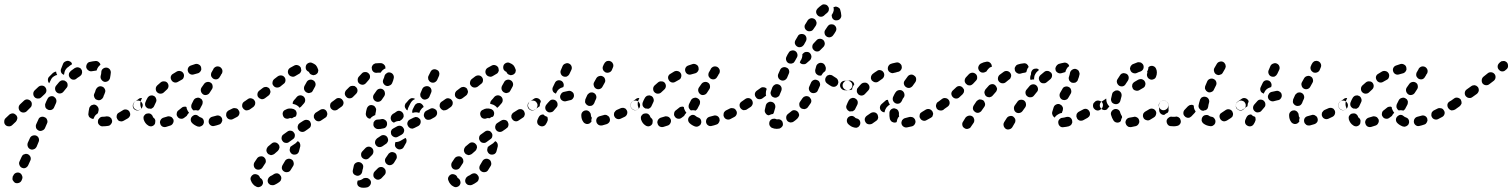

<svg xmlns="http://www.w3.org/2000/svg" viewBox="-42 -574 7136 906"><path d="M17 267Q16 272 18 276Q20 280 23 283Q26 287 30 289Q38 292 47 289Q56 286 60 277L62 272Q66 263 62 255Q59 246 51 242Q42 238 33 242Q25 245 21 254L18 259Q17 263 17 267ZM50 205Q53 214 62 218Q66 219 70 220Q75 220 79 218Q83 216 86 213Q89 210 91 206L101 184Q105 176 102 167Q98 158 90 154Q86 152 81 152Q77 152 73 154Q68 155 65 158Q62 162 60 166L50 188Q46 196 50 205ZM89 117Q92 126 101 130Q105 132 109 132Q114 132 118 130Q122 129 125 126Q129 122 131 118L140 96Q144 88 141 79Q138 70 129 66Q121 63 112 66Q103 69 99 78L89 100Q86 109 89 117ZM127 21Q127 25 128 29Q130 34 133 37Q136 40 140 42Q149 46 157 42Q166 39 170 31L180 8Q182 4 182 0Q182 -5 180 -9Q179 -13 176 -16Q172 -20 168 -21Q160 -25 151 -22Q142 -19 139 -10L129 12Q127 16 127 21ZM40 -16Q40 -25 33 -32Q30 -35 26 -37Q22 -39 18 -39Q13 -39 9 -37Q5 -36 2 -33L-16 -16Q-22 -10 -22 -1Q-23 9 -16 16Q-10 22 -1 22Q9 23 16 16L33 0Q39 -7 40 -16ZM482 11Q488 4 487 -5Q486 -10 484 -14Q482 -17 478 -20Q475 -23 470 -24Q466 -25 462 -25Q452 -23 441 -23Q437 -23 433 -21Q429 -19 426 -15Q423 -12 421 -8Q420 -4 420 1Q420 10 427 16Q434 23 443 22Q456 22 468 20Q477 19 482 11ZM568 -22Q571 -26 572 -30Q573 -35 572 -39Q571 -43 569 -47Q564 -55 555 -57Q545 -59 538 -54Q528 -48 520 -43Q516 -41 513 -38Q510 -34 509 -30Q508 -26 508 -21Q509 -17 511 -13Q513 -9 516 -6Q520 -3 524 -2Q528 -1 533 -1Q537 -2 541 -4Q551 -9 562 -16Q566 -19 568 -22ZM387 -16Q383 -18 380 -21Q377 -24 376 -29Q374 -33 375 -37Q376 -49 379 -63Q380 -68 383 -71Q386 -75 389 -77Q393 -79 398 -80Q402 -81 406 -80Q415 -77 420 -69Q425 -61 423 -52Q421 -45 420 -40Q414 -36 409 -31Q403 -24 400 -15Q399 -14 399 -13Q398 -13 397 -13Q396 -13 395 -13Q391 -14 387 -16ZM108 -82Q109 -91 102 -98Q96 -104 86 -105Q77 -105 70 -98L53 -82Q46 -75 46 -66Q46 -57 52 -50Q59 -43 68 -43Q78 -43 84 -49L101 -66Q108 -72 108 -82ZM628 -65Q630 -69 631 -73Q632 -78 631 -82Q630 -86 627 -90Q622 -98 613 -99Q604 -101 596 -95L594 -94Q590 -91 588 -87Q585 -84 585 -79Q584 -75 585 -70Q586 -66 588 -62Q594 -55 603 -53Q612 -52 620 -57L622 -59Q626 -61 628 -65ZM223 -105Q220 -113 212 -118Q204 -122 195 -119Q186 -116 182 -107Q176 -96 172 -85Q170 -81 171 -76Q171 -72 172 -68Q174 -64 177 -61Q181 -58 185 -56Q194 -53 202 -56Q211 -60 214 -69Q218 -78 222 -87Q226 -96 223 -105ZM408 -145 407 -141 403 -132Q401 -128 401 -123Q402 -119 403 -115Q405 -111 408 -107Q411 -104 416 -103Q424 -99 433 -103Q441 -107 445 -115L448 -124L450 -128L453 -136Q457 -145 453 -153Q449 -162 441 -165Q436 -167 432 -167Q427 -167 423 -165Q419 -163 416 -160Q413 -157 411 -153ZM154 -116 170 -131Q177 -138 177 -147Q177 -156 171 -163Q165 -170 155 -170Q146 -170 139 -164L123 -149L122 -148Q115 -141 115 -132Q115 -122 121 -116Q124 -112 128 -111Q132 -109 137 -109Q141 -109 146 -110Q150 -112 153 -115ZM277 -174Q277 -183 270 -189Q266 -192 262 -194Q258 -195 254 -195Q249 -195 245 -193Q241 -191 238 -188Q230 -179 223 -170Q217 -163 218 -153Q219 -144 226 -138Q233 -132 242 -133Q252 -134 258 -142Q264 -150 271 -158Q278 -165 277 -174ZM206 -209Q213 -215 222 -219Q225 -220 228 -220Q226 -223 225 -226Q223 -231 223 -236Q218 -236 215 -234Q211 -232 208 -230L191 -213Q184 -207 184 -197Q184 -188 190 -181Q190 -181 190 -181Q190 -181 190 -181L197 -195Q200 -203 206 -209ZM436 -199Q441 -191 450 -188Q454 -187 459 -188Q463 -189 467 -191Q471 -194 473 -197Q476 -201 477 -205Q480 -220 481 -232Q481 -241 475 -248Q468 -255 459 -255Q450 -255 443 -249Q436 -243 436 -233Q436 -226 433 -216Q431 -206 436 -199ZM336 -215Q339 -218 342 -221Q344 -225 345 -229Q346 -234 345 -238Q345 -243 342 -246Q340 -250 336 -253Q332 -255 328 -256Q324 -257 319 -256Q315 -255 311 -253Q302 -247 293 -240L291 -238Q288 -235 286 -232Q283 -228 283 -223Q282 -219 284 -214Q285 -210 288 -207Q294 -199 303 -198Q312 -197 319 -203L321 -205Q328 -210 336 -215ZM246 -234Q243 -243 247 -251L256 -274Q260 -282 269 -285Q278 -289 286 -285Q291 -283 294 -280Q297 -276 298 -271Q288 -265 279 -257L277 -256Q270 -250 266 -243Q262 -235 261 -226Q260 -223 260 -221Q260 -221 259 -221Q258 -221 258 -222Q249 -225 246 -234ZM392 -238Q388 -237 383 -238Q379 -239 375 -242Q371 -244 369 -248Q366 -251 365 -256Q364 -265 369 -273Q374 -281 383 -282Q395 -285 408 -286Q416 -287 423 -282Q430 -277 432 -269Q430 -267 428 -265Q421 -259 417 -250Q415 -246 414 -242Q414 -241 413 -241Q412 -241 412 -241Q402 -240 392 -238Z M775 6Q779 -2 776 -11Q774 -15 771 -18Q768 -22 764 -23Q760 -25 755 -25Q751 -26 747 -24Q738 -21 730 -19Q726 -18 722 -15Q718 -12 716 -8Q714 -5 713 0Q712 4 714 9Q716 18 724 23Q732 27 741 25Q752 22 763 18Q771 15 775 6ZM915 16Q912 19 908 21Q904 23 900 24Q895 24 891 23Q875 17 865 7Q858 0 858 -9Q858 -18 865 -25Q868 -28 872 -30Q876 -32 880 -32Q885 -32 889 -30Q893 -28 896 -25Q899 -22 905 -20Q911 -18 915 -14Q919 -9 920 -3Q920 0 920 4Q920 5 920 6Q920 7 919 8Q918 12 915 16ZM673 22Q664 23 657 18Q649 13 644 6Q639 -1 636 -10Q635 -14 635 -18Q635 -23 637 -27Q640 -31 643 -34Q646 -37 651 -38Q655 -39 659 -39Q664 -39 668 -37Q672 -35 675 -31Q678 -28 679 -24Q680 -22 680 -21Q681 -20 682 -19Q685 -17 688 -13Q690 -10 691 -5Q691 -4 691 -3Q690 2 690 7Q690 8 689 10Q689 11 688 12Q683 20 673 22ZM999 10Q1002 7 1004 3Q1006 -1 1007 -5Q1007 -10 1006 -14Q1003 -23 995 -27Q986 -31 978 -28Q968 -25 959 -23Q955 -22 951 -19Q948 -17 946 -13Q943 -9 943 -5Q942 0 943 4Q945 13 953 18Q961 23 970 20Q980 18 991 14Q995 13 999 10ZM1087 -35Q1090 -44 1085 -52Q1083 -56 1080 -59Q1076 -62 1072 -63Q1068 -64 1063 -64Q1059 -64 1055 -62Q1046 -57 1037 -53Q1033 -51 1030 -47Q1027 -44 1026 -40Q1025 -36 1025 -31Q1025 -27 1027 -23Q1031 -14 1040 -11Q1049 -8 1057 -12Q1066 -17 1076 -22Q1084 -26 1087 -35ZM819 -14Q815 -13 810 -14Q806 -14 802 -17Q798 -19 796 -23Q790 -30 792 -39Q793 -49 801 -54Q808 -60 816 -66Q819 -69 824 -70Q828 -71 832 -71Q834 -70 835 -70Q837 -70 838 -69Q838 -63 841 -57Q844 -49 850 -42Q849 -41 849 -41Q843 -35 839 -27Q839 -27 839 -27Q833 -22 827 -18Q823 -15 819 -14ZM872 -102Q877 -110 886 -112Q895 -115 903 -110Q907 -108 910 -105Q912 -101 914 -97Q915 -93 914 -88Q914 -84 912 -80Q907 -71 903 -63Q902 -60 899 -57Q896 -54 893 -52Q887 -54 880 -54Q876 -54 871 -53Q864 -58 861 -66Q859 -74 862 -82Q867 -91 872 -102ZM1143 -65Q1145 -69 1146 -73Q1147 -77 1146 -82Q1145 -86 1142 -90Q1137 -98 1128 -99Q1119 -101 1111 -95Q1103 -90 1101 -81Q1100 -71 1105 -64Q1108 -60 1111 -58Q1115 -55 1120 -54Q1124 -54 1128 -55Q1133 -56 1136 -58L1137 -59Q1141 -61 1143 -65ZM605 -55Q596 -57 591 -64Q585 -72 587 -81Q589 -90 596 -95Q603 -100 612 -107Q615 -110 620 -111Q624 -112 628 -111Q625 -106 623 -100Q620 -92 620 -83Q620 -74 624 -65Q624 -63 626 -61Q624 -60 622 -59Q614 -53 605 -55ZM644 -74Q641 -83 644 -91Q648 -102 654 -112Q656 -116 660 -119Q663 -122 668 -123Q672 -124 676 -124Q681 -123 685 -121Q693 -116 695 -107Q698 -99 693 -90Q689 -82 686 -75Q684 -70 681 -67Q678 -64 674 -62Q672 -62 671 -61Q669 -61 667 -61Q664 -61 660 -62Q659 -62 658 -62Q657 -62 657 -62Q657 -62 657 -62Q648 -66 644 -74ZM906 -144Q908 -135 916 -129Q923 -124 932 -126Q942 -128 947 -136L958 -153Q963 -160 961 -170Q960 -179 952 -184Q944 -189 935 -187Q926 -185 921 -178L909 -161Q904 -153 906 -144ZM693 -155Q693 -145 699 -139Q706 -132 715 -132Q725 -132 731 -138Q738 -145 745 -151Q752 -157 753 -166Q754 -175 748 -183Q742 -190 733 -190Q723 -191 716 -185Q708 -178 700 -171Q693 -164 693 -155ZM764 -213Q762 -204 767 -196Q771 -188 781 -185Q790 -183 798 -188Q806 -192 814 -197Q823 -201 825 -210Q828 -219 824 -227Q819 -236 811 -238Q802 -241 793 -237Q784 -232 775 -226Q767 -222 764 -213ZM1004 -226 1005 -227Q1009 -235 1007 -244Q1004 -253 996 -258Q988 -262 979 -260Q970 -257 965 -249V-248Q961 -241 957 -234Q954 -230 954 -225Q953 -221 954 -217Q955 -212 958 -209Q961 -205 964 -203Q972 -198 982 -200Q991 -203 995 -211Q1000 -218 1003 -225Q1004 -225 1004 -225Q1004 -225 1004 -225ZM846 -254Q842 -246 845 -237Q848 -228 856 -224Q864 -220 873 -223Q883 -226 891 -228Q896 -229 899 -232Q903 -235 905 -239Q907 -242 908 -247Q908 -251 907 -256Q905 -265 897 -269Q889 -274 880 -272Q870 -269 859 -265Q850 -262 846 -254Z M1184 262Q1180 253 1172 250Q1163 246 1154 249Q1146 253 1142 261Q1138 270 1142 278Q1145 287 1151 294Q1157 302 1166 306Q1169 308 1174 309Q1178 310 1183 308Q1187 307 1191 304Q1194 302 1196 298Q1201 290 1198 281Q1196 272 1188 267Q1186 266 1185 265Q1184 264 1184 262ZM1223 270Q1219 279 1223 288Q1225 292 1229 295Q1232 298 1236 299Q1241 300 1245 300Q1249 300 1254 298Q1265 293 1276 285Q1279 283 1282 279Q1284 275 1285 271Q1286 266 1285 262Q1284 257 1281 254Q1276 246 1267 244Q1258 243 1250 248Q1242 254 1234 257Q1226 262 1223 270ZM1288 221Q1290 230 1298 235Q1306 240 1315 238Q1324 237 1329 229Q1336 219 1342 208Q1346 200 1343 191Q1341 182 1333 178Q1324 173 1315 176Q1306 179 1302 187Q1297 196 1292 204Q1287 212 1288 221ZM1212 191Q1213 187 1212 183Q1212 178 1209 174Q1207 171 1204 168Q1196 162 1187 164Q1178 165 1172 172Q1164 183 1158 193Q1154 201 1156 210Q1158 219 1166 224Q1174 228 1183 226Q1192 224 1197 216Q1202 208 1208 199Q1211 196 1212 191ZM1274 131Q1276 127 1277 122Q1277 118 1276 114Q1274 109 1271 106Q1265 99 1256 98Q1247 97 1240 103Q1231 111 1222 118Q1216 125 1215 134Q1215 143 1221 150Q1224 154 1228 155Q1232 157 1236 158Q1241 158 1245 156Q1249 155 1253 152Q1260 145 1269 138Q1272 135 1274 131ZM1328 144Q1332 152 1341 155Q1350 157 1359 153Q1367 148 1369 139Q1372 128 1375 116Q1376 109 1373 102Q1370 95 1363 92Q1359 97 1353 102L1335 114Q1332 117 1328 119Q1327 123 1326 127Q1323 136 1328 144ZM1349 69Q1351 59 1345 52Q1340 44 1331 43Q1322 41 1314 47L1296 60Q1288 65 1287 74Q1285 83 1291 91Q1296 99 1305 100Q1315 102 1322 96L1340 83Q1348 78 1349 69ZM1413 34 1415 32Q1419 30 1422 26Q1424 23 1425 18Q1426 14 1425 9Q1424 5 1422 1Q1417 -7 1408 -8Q1399 -10 1391 -5L1389 -4L1372 7Q1369 9 1366 13Q1364 17 1363 21Q1362 26 1363 30Q1363 34 1366 38Q1371 46 1380 48Q1389 50 1397 45ZM1499 -24Q1501 -28 1502 -32Q1503 -36 1502 -41Q1501 -45 1499 -49Q1494 -57 1485 -59Q1475 -60 1468 -55L1449 -43Q1445 -41 1443 -37Q1440 -33 1439 -29Q1439 -25 1439 -20Q1440 -16 1443 -12Q1448 -4 1457 -2Q1466 0 1474 -6L1492 -18Q1496 -20 1499 -24ZM1328 -17Q1326 -17 1323 -16Q1315 -12 1306 -15Q1297 -18 1294 -27Q1292 -31 1292 -35Q1291 -40 1293 -44Q1294 -48 1297 -51Q1301 -55 1305 -56Q1313 -61 1322 -62Q1332 -63 1341 -60Q1346 -59 1349 -56Q1353 -54 1355 -50Q1357 -46 1358 -41Q1358 -37 1357 -33Q1357 -30 1355 -28Q1354 -25 1352 -23Q1349 -23 1346 -22Q1341 -19 1336 -16Q1335 -16 1333 -16Q1331 -16 1330 -17Q1329 -17 1328 -17ZM1559 -65Q1561 -69 1562 -73Q1563 -77 1562 -82Q1561 -86 1558 -90Q1553 -98 1544 -99Q1535 -101 1527 -95L1525 -94Q1521 -91 1519 -88Q1516 -84 1516 -79Q1515 -75 1516 -71Q1517 -66 1519 -63Q1525 -55 1534 -53Q1543 -52 1551 -57L1553 -59Q1557 -61 1559 -65ZM1159 -76Q1162 -80 1162 -84Q1163 -88 1162 -93Q1161 -97 1158 -101Q1156 -104 1152 -107Q1148 -109 1144 -110Q1139 -111 1135 -110Q1131 -109 1127 -106L1110 -94Q1102 -89 1101 -79Q1099 -70 1105 -63Q1107 -59 1111 -57Q1115 -54 1119 -53Q1124 -53 1128 -54Q1132 -55 1136 -57L1153 -69Q1157 -72 1159 -76ZM1362 -75Q1368 -71 1372 -65Q1374 -66 1375 -68Q1377 -69 1379 -71Q1386 -79 1393 -87Q1399 -94 1398 -104Q1397 -113 1390 -119Q1382 -125 1373 -124Q1364 -123 1358 -116Q1352 -108 1345 -101Q1342 -97 1340 -93Q1339 -88 1339 -84Q1343 -83 1347 -82Q1355 -80 1362 -75ZM1231 -130Q1233 -134 1234 -138Q1235 -143 1233 -147Q1232 -151 1230 -155Q1227 -159 1223 -161Q1219 -163 1215 -164Q1210 -164 1206 -163Q1202 -162 1198 -159L1181 -146Q1178 -144 1176 -140Q1173 -136 1173 -132Q1172 -127 1173 -123Q1174 -118 1177 -115Q1183 -108 1192 -106Q1201 -105 1209 -111L1225 -123Q1229 -126 1231 -130ZM1393 -152Q1396 -143 1404 -138Q1408 -136 1412 -135Q1416 -134 1421 -136Q1425 -137 1429 -139Q1432 -142 1434 -146Q1440 -156 1445 -166Q1449 -175 1446 -183Q1443 -192 1434 -196Q1426 -200 1417 -197Q1408 -194 1404 -185Q1400 -177 1395 -169Q1391 -161 1393 -152ZM1305 -193Q1306 -202 1301 -209Q1295 -217 1286 -218Q1277 -219 1269 -214L1252 -201Q1245 -195 1244 -186Q1242 -177 1248 -170Q1254 -162 1263 -161Q1272 -160 1280 -165L1296 -178Q1304 -183 1305 -193ZM1378 -254Q1378 -255 1377 -255Q1373 -263 1364 -266Q1355 -269 1347 -265Q1338 -260 1327 -254Q1319 -249 1317 -240Q1315 -231 1320 -223Q1325 -215 1334 -213Q1343 -210 1351 -215Q1360 -221 1368 -225Q1373 -227 1376 -232Q1379 -237 1380 -243Q1378 -248 1378 -254Q1378 -254 1378 -254ZM1416 -235Q1416 -235 1415 -235Q1406 -239 1402 -247Q1399 -256 1402 -265Q1405 -273 1414 -277Q1423 -281 1431 -277Q1441 -273 1448 -267Q1455 -259 1458 -249Q1460 -245 1460 -241Q1459 -236 1458 -232Q1456 -228 1452 -225Q1449 -222 1445 -221Q1443 -220 1441 -220Q1438 -219 1436 -219Q1433 -220 1430 -221Q1425 -222 1421 -226Q1418 -229 1416 -234Q1416 -235 1416 -235Z M1670 270Q1672 268 1674 267Q1677 267 1680 266Q1685 265 1689 266Q1694 266 1697 269Q1701 271 1704 275Q1707 278 1708 282Q1710 291 1705 299Q1700 307 1691 310Q1682 312 1673 312Q1667 312 1662 311Q1653 309 1647 302Q1642 294 1644 285Q1644 283 1645 281Q1645 279 1646 278Q1650 278 1654 277Q1663 275 1670 270ZM1726 267Q1726 267 1726 267Q1726 267 1726 267Q1729 270 1733 272Q1737 274 1742 274Q1746 274 1750 272Q1755 270 1758 267Q1765 260 1773 251Q1779 244 1778 235Q1778 226 1771 220Q1764 213 1754 214Q1745 215 1739 222Q1732 229 1726 235Q1721 240 1720 247Q1719 254 1721 260Q1722 261 1722 262Q1724 264 1726 267ZM1672 212Q1672 207 1670 203Q1669 201 1667 199Q1665 197 1663 195Q1661 194 1659 193Q1658 192 1658 192Q1657 192 1657 192Q1648 189 1640 193Q1631 197 1628 206Q1625 217 1623 229Q1621 238 1626 246Q1632 253 1641 255Q1650 257 1658 251Q1665 246 1667 237Q1668 228 1671 220Q1672 216 1672 212ZM1775 187Q1777 196 1784 201Q1788 204 1792 205Q1797 206 1801 205Q1806 204 1809 202Q1813 199 1816 196Q1821 187 1827 178Q1832 171 1830 162Q1829 152 1821 147Q1817 145 1813 144Q1808 143 1804 144Q1799 145 1796 148Q1792 150 1790 154Q1784 162 1779 170Q1773 178 1775 187ZM1720 141Q1720 131 1714 125Q1707 118 1698 118Q1689 118 1682 125Q1674 133 1667 141Q1661 148 1662 157Q1662 166 1669 172Q1676 178 1686 178Q1695 177 1701 170Q1707 163 1714 157Q1720 150 1720 141ZM1822 106Q1821 110 1822 114Q1823 119 1826 122Q1829 126 1833 128Q1841 133 1850 130Q1859 128 1863 120L1873 102Q1876 98 1876 94Q1877 89 1876 85Q1875 83 1874 80Q1873 78 1871 77Q1868 79 1864 81L1847 91Q1839 95 1831 96Q1828 96 1825 96L1824 97Q1822 101 1822 106ZM1785 99Q1788 95 1789 91Q1790 87 1789 82Q1788 78 1786 74Q1781 66 1772 64Q1762 62 1755 67Q1746 73 1737 79Q1734 82 1731 86Q1729 89 1728 94Q1727 98 1728 103Q1729 107 1732 111Q1737 118 1746 120Q1755 121 1763 116Q1771 111 1779 105Q1783 103 1785 99ZM1860 56Q1863 52 1864 48Q1866 44 1865 39Q1865 35 1862 31Q1858 23 1849 20Q1840 18 1832 22L1814 32Q1810 34 1807 37Q1805 41 1803 45Q1802 49 1803 54Q1803 58 1805 62Q1810 70 1819 73Q1828 76 1836 71L1854 61Q1857 59 1860 56ZM1766 32Q1776 31 1781 23Q1786 15 1784 6Q1784 5 1784 5Q1784 4 1784 4Q1783 1 1782 -1Q1780 -3 1779 -5Q1777 -7 1775 -8Q1771 -11 1767 -12Q1762 -13 1758 -12Q1750 -10 1743 -10H1742Q1738 -10 1734 -9Q1729 -7 1726 -4Q1723 -1 1721 3Q1720 8 1720 12Q1719 21 1726 28Q1733 35 1742 35H1743Q1754 35 1766 32ZM1942 8Q1945 -1 1941 -10Q1939 -13 1935 -16Q1932 -19 1927 -21Q1923 -22 1919 -22Q1914 -21 1910 -19L1892 -10Q1884 -6 1881 3Q1878 12 1883 20Q1885 24 1888 27Q1892 30 1896 32Q1900 33 1905 33Q1909 32 1913 30L1931 21Q1939 17 1942 8ZM1802 -12Q1801 -17 1802 -21Q1803 -26 1805 -29Q1808 -33 1811 -36Q1819 -40 1827 -46Q1834 -52 1843 -51Q1853 -49 1858 -42Q1861 -38 1862 -34Q1863 -30 1863 -25Q1862 -21 1860 -17Q1857 -13 1854 -10Q1849 -7 1844 -3Q1841 -3 1837 -3Q1829 -2 1821 2L1817 5Q1813 3 1810 1Q1807 -1 1805 -4Q1803 -8 1802 -12ZM2020 -35Q2022 -44 2018 -52Q2016 -56 2012 -58Q2008 -61 2004 -62Q2000 -64 1995 -63Q1991 -63 1987 -60L1969 -51Q1961 -46 1959 -37Q1956 -28 1961 -20Q1963 -16 1966 -13Q1970 -10 1974 -9Q1979 -8 1983 -9Q1987 -9 1991 -11L2009 -21Q2017 -26 2020 -35ZM1689 -62Q1692 -71 1700 -76Q1708 -80 1717 -77Q1721 -76 1725 -73Q1728 -70 1730 -66Q1732 -63 1733 -58Q1733 -54 1732 -49Q1730 -41 1729 -35Q1729 -34 1729 -33Q1729 -32 1729 -31Q1727 -30 1726 -30Q1717 -26 1710 -20Q1707 -17 1705 -14Q1696 -14 1690 -21Q1684 -28 1684 -37Q1685 -49 1689 -62ZM1916 -44Q1910 -43 1904 -41Q1903 -45 1903 -49Q1904 -53 1905 -57L1914 -75Q1916 -79 1919 -82Q1923 -85 1927 -87Q1931 -88 1936 -88Q1940 -88 1944 -86Q1949 -83 1952 -79Q1956 -75 1957 -69Q1950 -65 1946 -59Q1940 -52 1937 -43Q1937 -42 1937 -41Q1935 -42 1934 -42Q1925 -45 1916 -44ZM1904 -99Q1910 -104 1917 -107Q1914 -109 1911 -110Q1907 -111 1903 -111Q1899 -111 1895 -109Q1891 -107 1888 -104Q1881 -96 1875 -89Q1871 -86 1870 -82Q1868 -78 1868 -73Q1868 -69 1870 -65Q1872 -61 1875 -57Q1876 -56 1878 -55Q1879 -54 1881 -53Q1882 -60 1885 -67L1894 -85Q1898 -93 1904 -99ZM2078 -73Q2080 -82 2074 -90Q2072 -94 2068 -96Q2064 -98 2060 -99Q2056 -100 2051 -99Q2047 -98 2043 -95Q2035 -90 2033 -81Q2032 -71 2037 -64Q2042 -56 2052 -54Q2061 -53 2068 -58L2069 -59Q2077 -64 2078 -73ZM1579 -86Q1580 -95 1574 -102Q1572 -106 1568 -108Q1564 -111 1560 -111Q1555 -112 1551 -111Q1546 -110 1543 -107Q1535 -101 1527 -95Q1523 -93 1521 -89Q1519 -85 1518 -81Q1517 -77 1518 -72Q1519 -68 1522 -64Q1524 -60 1528 -58Q1532 -56 1536 -55Q1540 -54 1545 -55Q1549 -56 1553 -59Q1562 -65 1570 -71Q1577 -76 1579 -86ZM1719 -111Q1721 -102 1729 -97Q1737 -92 1746 -94Q1755 -96 1760 -104Q1764 -110 1771 -120Q1776 -128 1774 -137Q1773 -146 1765 -152Q1757 -157 1748 -155Q1739 -153 1734 -145Q1727 -135 1722 -128Q1717 -120 1719 -111ZM1941 -128Q1941 -123 1942 -119Q1944 -115 1947 -112Q1950 -108 1954 -106Q1962 -102 1971 -106Q1980 -109 1984 -117L1992 -136Q1996 -144 1993 -153Q1990 -162 1981 -166Q1973 -169 1964 -166Q1955 -163 1951 -155L1943 -136Q1941 -132 1941 -128ZM1645 -147Q1645 -156 1638 -163Q1635 -166 1631 -168Q1627 -169 1622 -169Q1618 -169 1614 -168Q1609 -166 1606 -163Q1599 -156 1592 -149Q1586 -143 1585 -133Q1585 -124 1592 -117Q1598 -110 1607 -110Q1617 -110 1623 -116Q1631 -124 1638 -131Q1645 -138 1645 -147ZM1766 -183Q1770 -174 1778 -170Q1787 -166 1795 -170Q1804 -173 1808 -181Q1814 -194 1816 -205Q1818 -214 1813 -222Q1808 -230 1798 -232Q1789 -234 1782 -228Q1774 -223 1772 -214Q1771 -208 1767 -200Q1763 -191 1766 -183ZM1704 -209Q1705 -216 1702 -222Q1700 -224 1698 -227Q1697 -228 1696 -229Q1689 -235 1680 -234Q1671 -234 1665 -227Q1660 -222 1651 -212Q1645 -205 1646 -195Q1646 -186 1653 -180Q1660 -174 1670 -174Q1679 -175 1685 -182Q1694 -192 1698 -197Q1703 -202 1704 -209ZM1978 -208Q1978 -203 1979 -199Q1981 -195 1984 -191Q1987 -188 1991 -186Q1999 -182 2008 -185Q2017 -189 2021 -197L2029 -215Q2031 -219 2031 -224Q2032 -228 2030 -233Q2029 -237 2026 -240Q2023 -243 2018 -245Q2010 -249 2001 -246Q1993 -243 1989 -234L1980 -216Q1978 -212 1978 -208ZM1745 -231Q1742 -231 1740 -231Q1731 -229 1723 -233Q1715 -238 1713 -247Q1712 -252 1712 -256Q1713 -261 1715 -264Q1717 -268 1721 -271Q1725 -273 1729 -275Q1737 -276 1745 -276Q1751 -276 1757 -276Q1762 -275 1765 -273Q1769 -271 1772 -267Q1775 -264 1776 -260Q1777 -256 1777 -251Q1773 -250 1769 -247Q1761 -242 1756 -234Q1755 -233 1754 -231Q1754 -231 1753 -231Q1753 -231 1752 -231Q1749 -231 1745 -231Z M2116 262Q2112 253 2104 250Q2095 246 2086 249Q2078 253 2074 261Q2070 270 2074 278Q2077 287 2083 294Q2089 302 2098 306Q2101 308 2106 309Q2110 310 2115 308Q2119 307 2123 304Q2126 302 2128 298Q2133 290 2130 281Q2128 272 2120 267Q2118 266 2117 265Q2116 264 2116 262ZM2155 270Q2151 279 2155 288Q2157 292 2161 295Q2164 298 2168 299Q2173 300 2177 300Q2181 300 2186 298Q2197 293 2208 285Q2211 283 2214 279Q2216 275 2217 271Q2218 266 2217 262Q2216 257 2213 254Q2208 246 2199 244Q2190 243 2182 248Q2174 254 2166 257Q2158 262 2155 270ZM2220 221Q2222 230 2230 235Q2238 240 2247 238Q2256 237 2261 229Q2268 219 2274 208Q2278 200 2275 191Q2273 182 2265 178Q2256 173 2247 176Q2238 179 2234 187Q2229 196 2224 204Q2219 212 2220 221ZM2144 191Q2145 187 2144 183Q2144 178 2141 174Q2139 171 2136 168Q2128 162 2119 164Q2110 165 2104 172Q2096 183 2090 193Q2086 201 2088 210Q2090 219 2098 224Q2106 228 2115 226Q2124 224 2129 216Q2134 208 2140 199Q2143 196 2144 191ZM2206 131Q2208 127 2209 122Q2209 118 2208 114Q2206 109 2203 106Q2197 99 2188 98Q2179 97 2172 103Q2163 111 2154 118Q2148 125 2147 134Q2147 143 2153 150Q2156 154 2160 155Q2164 157 2168 158Q2173 158 2177 156Q2181 155 2185 152Q2192 145 2201 138Q2204 135 2206 131ZM2260 144Q2264 152 2273 155Q2282 157 2291 153Q2299 148 2301 139Q2304 128 2307 116Q2308 109 2305 102Q2302 95 2295 92Q2291 97 2285 102L2267 114Q2264 117 2260 119Q2259 123 2258 127Q2255 136 2260 144ZM2281 69Q2283 59 2277 52Q2272 44 2263 43Q2254 41 2246 47L2228 60Q2220 65 2219 74Q2217 83 2223 91Q2228 99 2237 100Q2247 102 2254 96L2272 83Q2280 78 2281 69ZM2345 34 2347 32Q2351 30 2354 26Q2356 23 2357 18Q2358 14 2357 9Q2356 5 2354 1Q2349 -7 2340 -8Q2331 -10 2323 -5L2321 -4L2304 7Q2301 9 2298 13Q2296 17 2295 21Q2294 26 2295 30Q2295 34 2298 38Q2303 46 2312 48Q2321 50 2329 45ZM2431 -24Q2433 -28 2434 -32Q2435 -36 2434 -41Q2433 -45 2431 -49Q2426 -57 2417 -59Q2407 -60 2400 -55L2381 -43Q2377 -41 2375 -37Q2372 -33 2371 -29Q2371 -25 2371 -20Q2372 -16 2375 -12Q2380 -4 2389 -2Q2398 0 2406 -6L2424 -18Q2428 -20 2431 -24ZM2260 -17Q2258 -17 2255 -16Q2247 -12 2238 -15Q2229 -18 2226 -27Q2224 -31 2224 -35Q2223 -40 2225 -44Q2226 -48 2229 -51Q2233 -55 2237 -56Q2245 -61 2254 -62Q2264 -63 2273 -60Q2278 -59 2281 -56Q2285 -54 2287 -50Q2289 -46 2290 -41Q2290 -37 2289 -33Q2289 -30 2287 -28Q2286 -25 2284 -23Q2281 -23 2278 -22Q2273 -19 2268 -16Q2267 -16 2265 -16Q2263 -16 2262 -17Q2261 -17 2260 -17ZM2491 -65Q2493 -69 2494 -73Q2495 -77 2494 -82Q2493 -86 2490 -90Q2485 -98 2476 -99Q2467 -101 2459 -95L2457 -94Q2453 -91 2451 -88Q2448 -84 2448 -79Q2447 -75 2448 -71Q2449 -66 2451 -63Q2457 -55 2466 -53Q2475 -52 2483 -57L2485 -59Q2489 -61 2491 -65ZM2091 -76Q2094 -80 2094 -84Q2095 -88 2094 -93Q2093 -97 2090 -101Q2088 -104 2084 -107Q2080 -109 2076 -110Q2071 -111 2067 -110Q2063 -109 2059 -106L2042 -94Q2034 -89 2033 -79Q2031 -70 2037 -63Q2039 -59 2043 -57Q2047 -54 2051 -53Q2056 -53 2060 -54Q2064 -55 2068 -57L2085 -69Q2089 -72 2091 -76ZM2294 -75Q2300 -71 2304 -65Q2306 -66 2307 -68Q2309 -69 2311 -71Q2318 -79 2325 -87Q2331 -94 2330 -104Q2329 -113 2322 -119Q2314 -125 2305 -124Q2296 -123 2290 -116Q2284 -108 2277 -101Q2274 -97 2272 -93Q2271 -88 2271 -84Q2275 -83 2279 -82Q2287 -80 2294 -75ZM2163 -130Q2165 -134 2166 -138Q2167 -143 2165 -147Q2164 -151 2162 -155Q2159 -159 2155 -161Q2151 -163 2147 -164Q2142 -164 2138 -163Q2134 -162 2130 -159L2113 -146Q2110 -144 2108 -140Q2105 -136 2105 -132Q2104 -127 2105 -123Q2106 -118 2109 -115Q2115 -108 2124 -106Q2133 -105 2141 -111L2157 -123Q2161 -126 2163 -130ZM2325 -152Q2328 -143 2336 -138Q2340 -136 2344 -135Q2348 -134 2353 -136Q2357 -137 2361 -139Q2364 -142 2366 -146Q2372 -156 2377 -166Q2381 -175 2378 -183Q2375 -192 2366 -196Q2358 -200 2349 -197Q2340 -194 2336 -185Q2332 -177 2327 -169Q2323 -161 2325 -152ZM2237 -193Q2238 -202 2233 -209Q2227 -217 2218 -218Q2209 -219 2201 -214L2184 -201Q2177 -195 2176 -186Q2174 -177 2180 -170Q2186 -162 2195 -161Q2204 -160 2212 -165L2228 -178Q2236 -183 2237 -193ZM2310 -254Q2310 -255 2309 -255Q2305 -263 2296 -266Q2287 -269 2279 -265Q2270 -260 2259 -254Q2251 -249 2249 -240Q2247 -231 2252 -223Q2257 -215 2266 -213Q2275 -210 2283 -215Q2292 -221 2300 -225Q2305 -227 2308 -232Q2311 -237 2312 -243Q2310 -248 2310 -254Q2310 -254 2310 -254ZM2348 -235Q2348 -235 2347 -235Q2338 -239 2334 -247Q2331 -256 2334 -265Q2337 -273 2346 -277Q2355 -281 2363 -277Q2373 -273 2380 -267Q2387 -259 2390 -249Q2392 -245 2392 -241Q2391 -236 2390 -232Q2388 -228 2384 -225Q2381 -222 2377 -221Q2375 -220 2373 -220Q2370 -219 2368 -219Q2365 -220 2362 -221Q2357 -222 2353 -226Q2350 -229 2348 -234Q2348 -235 2348 -235Z M2494 8Q2497 16 2506 20Q2514 24 2523 21Q2531 18 2535 10L2539 3Q2539 2 2540 1Q2540 1 2540 0L2541 -2Q2543 -6 2543 -10Q2543 -15 2542 -19Q2541 -20 2541 -21Q2541 -22 2540 -23Q2532 -25 2526 -30Q2524 -32 2522 -34Q2515 -34 2509 -31Q2503 -27 2500 -21L2495 -10Q2491 -1 2494 8ZM2834 1Q2838 -7 2835 -16Q2834 -20 2831 -24Q2828 -27 2824 -29Q2820 -32 2816 -32Q2812 -33 2807 -31Q2798 -28 2789 -26Q2780 -24 2775 -17Q2770 -9 2772 0Q2773 5 2775 8Q2778 12 2782 15Q2785 17 2790 18Q2794 18 2799 18Q2809 15 2820 12Q2829 9 2834 1ZM2726 11Q2716 9 2711 2Q2701 -11 2701 -30Q2701 -40 2707 -46Q2714 -53 2723 -53Q2727 -54 2731 -52Q2736 -50 2739 -47Q2742 -44 2744 -40Q2746 -36 2746 -32Q2746 -28 2747 -26Q2747 -25 2747 -25Q2748 -23 2749 -21Q2750 -20 2751 -18Q2750 -15 2749 -12Q2748 -6 2749 0Q2748 2 2746 3Q2744 5 2742 7Q2735 12 2726 11ZM2917 -36Q2920 -45 2916 -53Q2914 -57 2911 -60Q2908 -63 2903 -64Q2899 -66 2895 -65Q2890 -65 2886 -63Q2877 -59 2868 -55Q2864 -53 2861 -49Q2858 -46 2856 -42Q2855 -38 2855 -33Q2855 -29 2857 -25Q2861 -16 2870 -13Q2878 -10 2887 -14Q2896 -18 2906 -23Q2914 -27 2917 -36ZM2589 -82Q2589 -91 2582 -98Q2576 -104 2566 -104Q2557 -104 2551 -97Q2543 -89 2536 -80Q2530 -72 2531 -63Q2532 -54 2540 -48Q2547 -42 2556 -44Q2566 -45 2571 -52Q2577 -60 2583 -66Q2590 -73 2589 -82ZM2978 -73Q2980 -82 2974 -90Q2969 -98 2960 -99Q2951 -101 2943 -95H2942Q2935 -90 2933 -80Q2932 -71 2937 -64Q2942 -56 2952 -54Q2961 -53 2968 -58L2969 -59Q2977 -64 2978 -73ZM2502 -71 2485 -59Q2477 -53 2468 -55Q2459 -56 2454 -64Q2451 -68 2450 -72Q2449 -76 2450 -81Q2451 -85 2453 -89Q2455 -93 2459 -95L2476 -107Q2484 -113 2493 -111Q2502 -109 2507 -102Q2508 -100 2509 -99Q2510 -97 2510 -96L2509 -92Q2505 -85 2505 -76Q2504 -74 2505 -73Q2504 -72 2503 -72Q2503 -71 2502 -71ZM2719 -97Q2718 -92 2720 -88Q2722 -84 2725 -81Q2728 -78 2732 -76Q2736 -74 2741 -74Q2745 -74 2749 -75Q2754 -77 2757 -80Q2760 -83 2762 -87Q2765 -96 2770 -106Q2774 -114 2771 -123Q2768 -132 2759 -136Q2755 -138 2751 -138Q2746 -138 2742 -137Q2738 -135 2735 -132Q2731 -129 2729 -125Q2724 -115 2720 -105Q2719 -101 2719 -97ZM2662 -110Q2668 -118 2666 -127Q2665 -136 2657 -141Q2649 -147 2640 -145Q2628 -143 2617 -140Q2608 -137 2604 -128Q2599 -120 2602 -111Q2605 -102 2614 -98Q2622 -94 2631 -97Q2639 -99 2647 -101Q2657 -102 2662 -110ZM2566 -146Q2563 -155 2567 -163L2576 -182Q2580 -191 2588 -194Q2597 -197 2606 -193Q2614 -189 2617 -180Q2620 -172 2616 -163Q2613 -162 2610 -161Q2601 -158 2595 -153Q2588 -147 2584 -138Q2582 -135 2581 -132Q2580 -133 2579 -133Q2578 -133 2578 -134Q2569 -137 2566 -146ZM2760 -170Q2762 -161 2770 -156Q2779 -151 2788 -154Q2797 -157 2801 -165L2811 -183Q2816 -191 2813 -200Q2811 -209 2803 -213Q2795 -218 2786 -215Q2777 -213 2772 -205L2762 -187Q2757 -179 2760 -170ZM2604 -227Q2607 -218 2615 -214Q2624 -210 2633 -213Q2641 -217 2645 -225L2654 -244Q2658 -252 2655 -261Q2652 -270 2643 -274Q2635 -278 2626 -274Q2617 -271 2613 -263L2605 -244Q2601 -236 2604 -227ZM2805 -265Q2806 -267 2806 -268L2810 -275Q2812 -279 2816 -282Q2819 -285 2823 -286Q2828 -287 2832 -287Q2837 -286 2841 -284Q2848 -280 2851 -272Q2854 -263 2850 -255Q2848 -250 2845 -243Q2841 -235 2832 -232Q2823 -229 2814 -233Q2806 -238 2803 -246Q2800 -255 2804 -263Q2805 -264 2805 -265Z M3122 6Q3126 -2 3123 -11Q3121 -15 3118 -18Q3115 -22 3111 -23Q3107 -25 3102 -25Q3098 -26 3094 -24Q3085 -21 3077 -19Q3073 -18 3069 -15Q3065 -12 3063 -8Q3061 -5 3060 0Q3059 4 3061 9Q3063 18 3071 23Q3079 27 3088 25Q3099 22 3110 18Q3118 15 3122 6ZM3262 16Q3259 19 3255 21Q3251 23 3247 24Q3242 24 3238 23Q3222 17 3212 7Q3205 0 3205 -9Q3205 -18 3212 -25Q3215 -28 3219 -30Q3223 -32 3227 -32Q3232 -32 3236 -30Q3240 -28 3243 -25Q3246 -22 3252 -20Q3258 -18 3262 -14Q3266 -9 3267 -3Q3267 0 3267 4Q3267 5 3267 6Q3267 7 3266 8Q3265 12 3262 16ZM3020 22Q3011 23 3004 18Q2996 13 2991 6Q2986 -1 2983 -10Q2982 -14 2982 -18Q2982 -23 2984 -27Q2987 -31 2990 -34Q2993 -37 2998 -38Q3002 -39 3006 -39Q3011 -39 3015 -37Q3019 -35 3022 -31Q3025 -28 3026 -24Q3027 -22 3027 -21Q3028 -20 3029 -19Q3032 -17 3035 -13Q3037 -10 3038 -5Q3038 -4 3038 -3Q3037 2 3037 7Q3037 8 3036 10Q3036 11 3035 12Q3030 20 3020 22ZM3346 10Q3349 7 3351 3Q3353 -1 3354 -5Q3354 -10 3353 -14Q3350 -23 3342 -27Q3333 -31 3325 -28Q3315 -25 3306 -23Q3302 -22 3298 -19Q3295 -17 3293 -13Q3290 -9 3290 -5Q3289 0 3290 4Q3292 13 3300 18Q3308 23 3317 20Q3327 18 3338 14Q3342 13 3346 10ZM3434 -35Q3437 -44 3432 -52Q3430 -56 3427 -59Q3423 -62 3419 -63Q3415 -64 3410 -64Q3406 -64 3402 -62Q3393 -57 3384 -53Q3380 -51 3377 -47Q3374 -44 3373 -40Q3372 -36 3372 -31Q3372 -27 3374 -23Q3378 -14 3387 -11Q3396 -8 3404 -12Q3413 -17 3423 -22Q3431 -26 3434 -35ZM3166 -14Q3162 -13 3157 -14Q3153 -14 3149 -17Q3145 -19 3143 -23Q3137 -30 3139 -39Q3140 -49 3148 -54Q3155 -60 3163 -66Q3166 -69 3171 -70Q3175 -71 3179 -71Q3181 -70 3182 -70Q3184 -70 3185 -69Q3185 -63 3188 -57Q3191 -49 3197 -42Q3196 -41 3196 -41Q3190 -35 3186 -27Q3186 -27 3186 -27Q3180 -22 3174 -18Q3170 -15 3166 -14ZM3219 -102Q3224 -110 3233 -112Q3242 -115 3250 -110Q3254 -108 3257 -105Q3259 -101 3261 -97Q3262 -93 3261 -88Q3261 -84 3259 -80Q3254 -71 3250 -63Q3249 -60 3246 -57Q3243 -54 3240 -52Q3234 -54 3227 -54Q3223 -54 3218 -53Q3211 -58 3208 -66Q3206 -74 3209 -82Q3214 -91 3219 -102ZM3490 -65Q3492 -69 3493 -73Q3494 -77 3493 -82Q3492 -86 3489 -90Q3484 -98 3475 -99Q3466 -101 3458 -95Q3450 -90 3448 -81Q3447 -71 3452 -64Q3455 -60 3458 -58Q3462 -55 3467 -54Q3471 -54 3475 -55Q3480 -56 3483 -58L3484 -59Q3488 -61 3490 -65ZM2952 -55Q2943 -57 2938 -64Q2932 -72 2934 -81Q2936 -90 2943 -95Q2950 -100 2959 -107Q2962 -110 2967 -111Q2971 -112 2975 -111Q2972 -106 2970 -100Q2967 -92 2967 -83Q2967 -74 2971 -65Q2971 -63 2973 -61Q2971 -60 2969 -59Q2961 -53 2952 -55ZM2991 -74Q2988 -83 2991 -91Q2995 -102 3001 -112Q3003 -116 3007 -119Q3010 -122 3015 -123Q3019 -124 3023 -124Q3028 -123 3032 -121Q3040 -116 3042 -107Q3045 -99 3040 -90Q3036 -82 3033 -75Q3031 -70 3028 -67Q3025 -64 3021 -62Q3019 -62 3018 -61Q3016 -61 3014 -61Q3011 -61 3007 -62Q3006 -62 3005 -62Q3004 -62 3004 -62Q3004 -62 3004 -62Q2995 -66 2991 -74ZM3253 -144Q3255 -135 3263 -129Q3270 -124 3279 -126Q3289 -128 3294 -136L3305 -153Q3310 -160 3308 -170Q3307 -179 3299 -184Q3291 -189 3282 -187Q3273 -185 3268 -178L3256 -161Q3251 -153 3253 -144ZM3040 -155Q3040 -145 3046 -139Q3053 -132 3062 -132Q3072 -132 3078 -138Q3085 -145 3092 -151Q3099 -157 3100 -166Q3101 -175 3095 -183Q3089 -190 3080 -190Q3070 -191 3063 -185Q3055 -178 3047 -171Q3040 -164 3040 -155ZM3111 -213Q3109 -204 3114 -196Q3118 -188 3128 -185Q3137 -183 3145 -188Q3153 -192 3161 -197Q3170 -201 3172 -210Q3175 -219 3171 -227Q3166 -236 3158 -238Q3149 -241 3140 -237Q3131 -232 3122 -226Q3114 -222 3111 -213ZM3351 -226 3352 -227Q3356 -235 3354 -244Q3351 -253 3343 -258Q3335 -262 3326 -260Q3317 -257 3312 -249V-248Q3308 -241 3304 -234Q3301 -230 3301 -225Q3300 -221 3301 -217Q3302 -212 3305 -209Q3308 -205 3311 -203Q3319 -198 3329 -200Q3338 -203 3342 -211Q3347 -218 3350 -225Q3351 -225 3351 -225Q3351 -225 3351 -225ZM3193 -254Q3189 -246 3192 -237Q3195 -228 3203 -224Q3211 -220 3220 -223Q3230 -226 3238 -228Q3243 -229 3246 -232Q3250 -235 3252 -239Q3254 -242 3255 -247Q3255 -251 3254 -256Q3252 -265 3244 -269Q3236 -274 3227 -272Q3217 -269 3206 -265Q3197 -262 3193 -254Z M3633 33Q3638 33 3641 30Q3645 28 3648 24Q3651 21 3652 17Q3653 12 3652 8Q3652 7 3652 6Q3652 5 3651 4Q3650 1 3649 -2Q3645 -7 3639 -10Q3633 -12 3627 -11Q3625 -11 3623 -11Q3621 -11 3620 -12Q3616 -14 3612 -14Q3607 -14 3603 -13Q3599 -11 3595 -9Q3592 -6 3590 -2Q3588 2 3588 7Q3587 11 3589 16Q3590 20 3593 23Q3596 27 3600 29Q3611 34 3623 34Q3628 34 3633 33ZM3726 -22Q3728 -26 3729 -30Q3729 -35 3727 -39Q3726 -43 3723 -46Q3717 -53 3707 -54Q3698 -55 3691 -48Q3684 -42 3677 -37Q3669 -31 3668 -22Q3667 -12 3672 -5Q3675 -1 3679 1Q3683 3 3687 4Q3692 4 3696 3Q3700 2 3704 -1Q3713 -7 3721 -15Q3724 -18 3726 -22ZM3571 -39Q3565 -47 3567 -56Q3569 -65 3572 -78Q3575 -87 3583 -91Q3591 -96 3600 -93Q3609 -91 3614 -82Q3618 -74 3616 -65Q3613 -55 3611 -48Q3611 -45 3609 -42Q3608 -39 3606 -36Q3601 -36 3596 -34Q3591 -32 3586 -30Q3586 -30 3586 -30Q3585 -30 3585 -30Q3576 -31 3571 -39ZM3510 -85Q3511 -94 3506 -102Q3501 -109 3492 -111Q3482 -112 3475 -107L3458 -95Q3454 -93 3452 -89Q3450 -85 3449 -81Q3448 -76 3449 -72Q3450 -68 3453 -64Q3458 -56 3467 -55Q3476 -53 3484 -59L3501 -70Q3508 -76 3510 -85ZM3786 -93Q3787 -98 3786 -102Q3785 -107 3782 -110Q3780 -114 3776 -117Q3773 -119 3768 -120Q3764 -121 3759 -120Q3755 -119 3751 -117Q3748 -114 3745 -111Q3740 -103 3734 -95Q3731 -91 3730 -87Q3729 -83 3730 -78Q3730 -74 3732 -70Q3735 -66 3738 -63Q3742 -61 3746 -60Q3750 -59 3755 -59Q3759 -60 3763 -62Q3767 -64 3770 -68Q3776 -76 3782 -85Q3785 -89 3786 -93ZM3572 -122 3556 -110Q3549 -105 3539 -106Q3530 -107 3525 -115Q3519 -122 3520 -132Q3522 -141 3529 -146L3546 -158Q3549 -161 3554 -162Q3558 -163 3562 -162Q3566 -162 3570 -160Q3573 -158 3576 -155L3575 -152Q3572 -144 3572 -136Q3571 -129 3573 -123Q3573 -123 3573 -122Q3573 -122 3572 -122ZM3596 -127Q3599 -118 3608 -115Q3612 -113 3617 -113Q3621 -113 3625 -115Q3629 -117 3633 -120Q3636 -123 3637 -127L3645 -146Q3648 -155 3645 -163Q3641 -172 3633 -175Q3628 -177 3624 -177Q3619 -177 3615 -175Q3611 -173 3608 -170Q3605 -167 3603 -163L3596 -144Q3592 -135 3596 -127ZM3826 -184Q3823 -193 3814 -196Q3810 -198 3805 -198Q3801 -198 3797 -196Q3793 -195 3790 -191Q3786 -188 3785 -184Q3781 -175 3777 -166Q3773 -158 3776 -149Q3779 -140 3788 -136Q3796 -133 3805 -136Q3814 -139 3817 -147Q3822 -157 3826 -167Q3830 -175 3826 -184ZM3973 -155Q3980 -162 3980 -171Q3980 -180 3973 -187Q3966 -193 3957 -193V-194Q3947 -194 3941 -187Q3934 -180 3934 -171Q3934 -162 3941 -155Q3947 -149 3956 -149L3957 -148Q3966 -148 3973 -155ZM3898 -165Q3889 -163 3881 -167Q3870 -173 3861 -180Q3853 -186 3852 -195Q3851 -205 3857 -212Q3859 -216 3863 -218Q3867 -220 3872 -221Q3876 -221 3880 -220Q3885 -219 3888 -216Q3895 -211 3902 -207Q3908 -204 3911 -198Q3914 -192 3914 -185Q3913 -182 3912 -178Q3912 -178 3912 -177Q3911 -177 3911 -176Q3907 -168 3898 -165ZM3630 -209Q3633 -200 3642 -196Q3650 -192 3659 -195Q3668 -199 3672 -207L3680 -226Q3684 -234 3681 -243Q3678 -252 3669 -255Q3661 -259 3652 -256Q3643 -253 3639 -244L3631 -226Q3627 -218 3630 -209ZM3814 -222Q3810 -224 3808 -228Q3805 -232 3805 -237Q3804 -241 3805 -245Q3807 -253 3809 -260Q3811 -269 3819 -274Q3827 -279 3836 -277Q3842 -276 3846 -272Q3850 -268 3852 -263Q3852 -262 3853 -260Q3855 -256 3855 -252Q3855 -247 3854 -243Q3853 -241 3852 -239Q3851 -237 3849 -236Q3843 -232 3839 -226Q3836 -222 3834 -218Q3831 -217 3828 -217Q3825 -217 3821 -218Q3817 -219 3814 -222ZM3766 -329Q3775 -329 3781 -322Q3787 -315 3787 -305Q3786 -296 3780 -290L3764 -276Q3758 -270 3748 -271Q3739 -271 3733 -278Q3732 -278 3732 -279Q3732 -279 3732 -279L3735 -287L3739 -293Q3743 -301 3744 -310Q3744 -314 3744 -318L3749 -323Q3756 -330 3766 -329ZM3675 -318 3669 -306Q3665 -298 3668 -289Q3671 -280 3679 -276Q3683 -274 3688 -274Q3692 -273 3696 -275Q3701 -276 3704 -279Q3707 -282 3709 -286L3715 -297L3719 -304Q3723 -312 3720 -321Q3717 -330 3709 -334Q3701 -338 3692 -335Q3683 -333 3679 -324ZM3850 -369Q3849 -379 3843 -385Q3836 -391 3827 -391Q3817 -391 3811 -384Q3804 -377 3797 -369Q3791 -363 3791 -353Q3791 -344 3798 -338Q3804 -331 3814 -331Q3823 -331 3829 -338Q3837 -346 3844 -353Q3850 -360 3850 -369ZM3709 -368Q3712 -359 3720 -354Q3724 -352 3728 -351Q3733 -351 3737 -352Q3741 -353 3745 -356Q3748 -359 3751 -362L3761 -380Q3765 -388 3763 -397Q3761 -406 3753 -411Q3744 -415 3735 -413Q3726 -411 3722 -402L3712 -385Q3707 -377 3709 -368ZM3904 -442Q3902 -451 3894 -456Q3894 -456 3894 -456Q3894 -456 3894 -457Q3891 -457 3889 -458Q3887 -459 3886 -459Q3879 -460 3873 -458Q3867 -455 3863 -449Q3858 -442 3853 -434Q3847 -426 3849 -417Q3850 -408 3858 -402Q3865 -397 3874 -398Q3884 -400 3889 -407Q3896 -416 3901 -425Q3906 -433 3904 -442ZM3755 -444Q3757 -435 3765 -430Q3772 -425 3782 -427Q3791 -428 3796 -436Q3802 -445 3807 -452Q3812 -460 3811 -469Q3809 -478 3802 -484Q3794 -489 3785 -488Q3776 -486 3770 -479Q3765 -470 3759 -461Q3753 -454 3755 -444ZM3903 -543Q3908 -542 3912 -540Q3916 -538 3919 -535Q3922 -532 3923 -527Q3927 -515 3928 -500Q3928 -491 3921 -484Q3915 -478 3905 -478Q3896 -477 3889 -484Q3883 -490 3883 -500Q3882 -501 3882 -503Q3884 -505 3885 -507Q3890 -515 3892 -524Q3893 -532 3891 -540Q3892 -540 3893 -541Q3894 -541 3895 -541Q3899 -543 3903 -543ZM3811 -527Q3809 -522 3809 -518Q3809 -514 3811 -509Q3813 -505 3816 -502Q3822 -495 3832 -495Q3841 -495 3848 -502Q3855 -509 3861 -513Q3864 -516 3866 -519Q3869 -523 3869 -528Q3870 -532 3869 -536Q3868 -541 3865 -544Q3860 -552 3850 -553Q3841 -555 3834 -549Q3825 -543 3816 -534Q3813 -531 3811 -527Z M3990 28Q3994 29 3999 29Q4003 28 4007 26Q4011 23 4013 20Q4016 16 4017 12Q4019 3 4015 -5Q4010 -13 4001 -15Q3996 -16 3993 -19Q3987 -26 3978 -27Q3968 -27 3961 -21Q3954 -14 3954 -5Q3954 4 3960 11Q3966 17 3974 22Q3981 26 3990 28ZM4275 11Q4280 2 4277 -6Q4276 -11 4273 -14Q4270 -18 4266 -20Q4262 -22 4258 -22Q4253 -23 4249 -22Q4239 -19 4230 -17Q4225 -16 4221 -13Q4218 -11 4215 -7Q4213 -3 4212 1Q4211 6 4212 10Q4214 19 4222 24Q4230 29 4239 27Q4250 25 4262 22Q4271 19 4275 11ZM4099 -10Q4101 -14 4102 -18Q4102 -23 4101 -27Q4100 -31 4098 -35Q4092 -43 4083 -44Q4074 -45 4066 -40Q4058 -34 4050 -29Q4042 -24 4039 -15Q4037 -6 4042 2Q4046 10 4055 12Q4064 14 4073 10Q4082 4 4093 -4Q4096 -6 4099 -10ZM4175 4Q4171 3 4167 1Q4163 -2 4161 -5Q4158 -9 4157 -13Q4154 -26 4155 -41Q4155 -50 4162 -57Q4169 -63 4178 -63Q4183 -62 4187 -60Q4191 -59 4194 -55Q4197 -52 4198 -48Q4200 -44 4200 -39Q4199 -31 4201 -24Q4198 -22 4196 -19Q4191 -11 4190 -2Q4190 0 4189 2Q4188 2 4187 3Q4185 3 4184 4Q4179 5 4175 4ZM4357 -23Q4359 -27 4360 -31Q4362 -36 4361 -40Q4360 -44 4358 -48Q4353 -56 4344 -59Q4335 -61 4327 -57Q4318 -51 4309 -46Q4305 -44 4302 -41Q4299 -38 4298 -33Q4297 -29 4297 -25Q4297 -20 4300 -16Q4304 -8 4313 -5Q4322 -2 4330 -7Q4340 -12 4350 -18Q4354 -20 4357 -23ZM4110 -67Q4111 -77 4118 -83Q4126 -90 4134 -97Q4137 -100 4140 -102Q4144 -103 4148 -103Q4149 -97 4152 -90Q4154 -85 4157 -80Q4152 -78 4147 -73Q4140 -67 4136 -58Q4133 -51 4132 -44Q4128 -44 4123 -46Q4119 -48 4116 -51Q4110 -58 4110 -67ZM3953 -61Q3949 -70 3953 -78Q3957 -89 3963 -100Q3965 -104 3969 -107Q3972 -110 3977 -111Q3981 -113 3985 -112Q3990 -112 3994 -109Q4002 -105 4005 -96Q4007 -87 4003 -79Q3998 -70 3994 -61Q3993 -57 3989 -54Q3986 -51 3982 -49Q3980 -49 3978 -49Q3973 -49 3967 -48Q3967 -48 3966 -49Q3966 -49 3965 -49Q3957 -53 3953 -61ZM4419 -65Q4421 -69 4422 -73Q4423 -77 4422 -82Q4421 -86 4418 -90Q4413 -98 4404 -99Q4395 -101 4387 -95L4384 -93Q4380 -91 4378 -87Q4376 -83 4375 -79Q4374 -74 4375 -70Q4376 -66 4378 -62Q4384 -54 4393 -53Q4402 -51 4410 -56L4413 -59Q4417 -61 4419 -65ZM4185 -140Q4185 -140 4185 -140Q4179 -132 4172 -116Q4169 -107 4172 -99Q4176 -90 4185 -86Q4193 -83 4202 -86Q4210 -90 4214 -99Q4216 -104 4218 -108Q4220 -111 4221 -112Q4227 -119 4226 -128Q4225 -138 4218 -144Q4211 -150 4202 -149Q4192 -148 4186 -141V-140Q4186 -140 4185 -140ZM4002 -154Q4001 -149 4001 -145Q4001 -140 4003 -136Q4005 -132 4008 -129Q4015 -123 4024 -123Q4034 -124 4040 -131Q4047 -139 4054 -146Q4061 -153 4061 -162Q4061 -171 4054 -178Q4047 -185 4038 -184Q4029 -184 4022 -178Q4014 -170 4007 -161Q4004 -158 4002 -154ZM3969 -149H3963Q3962 -149 3962 -149Q3961 -148 3961 -148H3945Q3936 -148 3929 -155Q3922 -162 3922 -171Q3922 -180 3929 -187Q3936 -193 3945 -193H3960L3965 -194Q3974 -195 3981 -189Q3988 -184 3989 -175Q3984 -169 3981 -162Q3979 -157 3979 -152Q3976 -151 3974 -150Q3971 -149 3969 -149ZM4223 -179Q4225 -169 4232 -164Q4240 -158 4249 -159Q4258 -161 4264 -168L4277 -186Q4282 -193 4281 -203Q4280 -212 4272 -217Q4265 -223 4256 -222Q4246 -220 4241 -213L4228 -195Q4222 -188 4223 -179ZM4071 -219Q4068 -215 4068 -211Q4067 -207 4068 -202Q4070 -198 4072 -194Q4075 -191 4079 -189Q4083 -186 4087 -186Q4091 -185 4096 -186Q4100 -187 4104 -190Q4112 -196 4121 -202Q4128 -207 4130 -216Q4132 -225 4127 -233Q4122 -241 4112 -243Q4103 -245 4096 -239Q4086 -233 4077 -226Q4073 -223 4071 -219ZM4163 -273Q4155 -271 4150 -262Q4146 -254 4148 -245Q4151 -236 4159 -232Q4167 -227 4176 -230Q4178 -231 4180 -231Q4181 -231 4181 -231Q4181 -231 4181 -231Q4188 -233 4195 -235Q4199 -235 4203 -238Q4207 -240 4209 -244Q4212 -247 4213 -252Q4214 -256 4213 -260Q4213 -265 4210 -269Q4208 -272 4204 -275Q4201 -278 4196 -279Q4192 -280 4187 -279Q4178 -277 4169 -275Q4166 -274 4163 -273Z M4749 -1Q4750 -5 4749 -10Q4748 -14 4745 -18Q4743 -21 4739 -24Q4731 -29 4722 -26Q4713 -24 4708 -16L4696 3Q4694 7 4693 11Q4693 16 4694 20Q4695 24 4698 28Q4700 31 4704 34Q4712 39 4721 36Q4730 34 4735 26L4746 7Q4749 3 4749 -1ZM4555 -2Q4556 -6 4555 -11Q4554 -15 4552 -19Q4549 -23 4546 -25Q4538 -30 4529 -28Q4520 -26 4514 -19Q4507 -7 4503 -1Q4497 7 4499 16Q4500 25 4508 30Q4512 33 4516 34Q4521 35 4525 34Q4529 33 4533 31Q4537 29 4539 25Q4544 18 4552 6Q4555 2 4555 -2ZM5009 18Q5013 15 5015 11Q5017 7 5018 3Q5018 -2 5017 -6Q5015 -15 5007 -20Q4999 -24 4990 -22Q4980 -19 4971 -18Q4967 -18 4963 -16Q4959 -13 4956 -10Q4953 -6 4952 -2Q4951 2 4952 7Q4953 16 4960 22Q4967 28 4977 26Q4989 25 5001 22Q5006 20 5009 18ZM5097 -24Q5100 -28 5101 -32Q5102 -36 5101 -41Q5101 -45 5098 -49Q5094 -57 5085 -60Q5076 -62 5068 -57Q5058 -52 5049 -47Q5045 -45 5042 -41Q5039 -38 5038 -34Q5037 -29 5037 -25Q5038 -20 5040 -16Q5044 -8 5053 -5Q5062 -3 5070 -7Q5080 -12 5090 -18Q5094 -21 5097 -24ZM4923 -36Q4922 -40 4923 -45Q4926 -56 4930 -68Q4933 -77 4942 -81Q4950 -85 4959 -82Q4963 -80 4967 -77Q4970 -74 4972 -70Q4974 -66 4974 -62Q4974 -57 4973 -53Q4970 -47 4969 -41Q4969 -41 4968 -41Q4960 -40 4952 -35Q4944 -31 4938 -24Q4937 -22 4935 -19Q4932 -21 4930 -23Q4928 -25 4926 -28Q4924 -32 4923 -36ZM4799 -85Q4798 -94 4790 -100Q4787 -102 4782 -103Q4778 -104 4773 -103Q4769 -103 4765 -100Q4761 -98 4759 -94Q4752 -85 4746 -76Q4741 -68 4743 -59Q4744 -50 4752 -44Q4760 -39 4769 -41Q4778 -43 4783 -50Q4790 -60 4796 -68Q4801 -76 4799 -85ZM4606 -86Q4604 -95 4597 -101Q4593 -103 4589 -104Q4584 -105 4580 -105Q4576 -104 4572 -101Q4568 -99 4565 -95Q4559 -87 4553 -77Q4548 -69 4549 -60Q4551 -51 4559 -46Q4562 -43 4567 -42Q4571 -41 4576 -42Q4580 -43 4584 -46Q4588 -48 4590 -52Q4596 -61 4602 -69Q4608 -77 4606 -86ZM5162 -73Q5164 -82 5159 -90Q5153 -97 5144 -99Q5135 -101 5127 -96L5125 -94Q5121 -91 5119 -88Q5116 -84 5116 -80Q5115 -75 5116 -71Q5117 -66 5119 -63Q5122 -59 5125 -57Q5129 -54 5134 -53Q5138 -52 5142 -53Q5147 -54 5150 -57L5153 -58Q5160 -64 5162 -73ZM4439 -85Q4440 -95 4435 -102Q4429 -110 4420 -111Q4411 -113 4403 -107Q4395 -101 4387 -95Q4383 -93 4381 -89Q4379 -85 4378 -81Q4377 -77 4378 -72Q4379 -68 4382 -64Q4387 -56 4396 -55Q4405 -53 4413 -59Q4422 -65 4430 -71Q4437 -76 4439 -85ZM4959 -117Q4962 -108 4970 -104Q4974 -102 4978 -102Q4983 -101 4987 -103Q4991 -104 4995 -107Q4998 -110 5000 -114Q5005 -122 5011 -133Q5015 -141 5012 -150Q5010 -159 5002 -163Q4993 -168 4984 -165Q4975 -163 4971 -154Q4965 -144 4960 -135Q4956 -126 4959 -117ZM4505 -136Q4507 -140 4507 -144Q4508 -149 4506 -153Q4504 -157 4501 -160Q4495 -167 4486 -168Q4476 -168 4470 -162Q4462 -155 4455 -148Q4448 -142 4447 -133Q4447 -124 4453 -117Q4459 -110 4468 -109Q4478 -108 4485 -115Q4492 -121 4500 -129Q4503 -132 4505 -136ZM4856 -155Q4855 -165 4848 -171Q4845 -174 4841 -175Q4837 -177 4832 -176Q4828 -176 4824 -174Q4820 -172 4817 -169Q4809 -160 4802 -151Q4796 -144 4797 -135Q4798 -125 4805 -120Q4812 -114 4821 -115Q4831 -115 4837 -123Q4844 -131 4850 -139Q4857 -146 4856 -155ZM4661 -147Q4663 -151 4663 -156Q4662 -160 4660 -164Q4658 -168 4655 -171Q4648 -178 4639 -177Q4629 -176 4623 -169Q4616 -161 4608 -152Q4606 -149 4604 -144Q4603 -140 4603 -136Q4604 -131 4606 -127Q4608 -123 4611 -120Q4615 -118 4619 -116Q4623 -115 4628 -115Q4632 -116 4636 -118Q4640 -120 4643 -124Q4650 -132 4657 -140Q4660 -143 4661 -147ZM4569 -209Q4569 -219 4562 -225Q4555 -231 4546 -231Q4536 -230 4530 -224L4516 -209Q4510 -202 4510 -192Q4511 -183 4518 -177Q4521 -174 4525 -172Q4529 -171 4534 -171Q4538 -171 4542 -173Q4546 -175 4549 -178L4563 -193Q4570 -200 4569 -209ZM4919 -206Q4922 -210 4922 -214Q4923 -218 4922 -223Q4921 -227 4918 -231Q4915 -234 4911 -236Q4907 -239 4903 -239Q4899 -240 4894 -239Q4890 -238 4886 -235Q4877 -228 4868 -220Q4861 -214 4860 -205Q4860 -196 4866 -188Q4872 -181 4881 -181Q4890 -180 4897 -186Q4905 -193 4913 -199Q4917 -202 4919 -206ZM4726 -205Q4728 -209 4729 -213Q4730 -218 4729 -222Q4728 -226 4725 -230Q4720 -237 4710 -239Q4701 -240 4694 -235Q4684 -228 4675 -221Q4668 -215 4667 -205Q4666 -196 4672 -189Q4678 -182 4687 -181Q4697 -180 4704 -186Q4712 -193 4720 -199Q4724 -201 4726 -205ZM5001 -205Q5001 -201 5003 -196Q5004 -192 5008 -189Q5011 -186 5015 -184Q5019 -183 5023 -183Q5028 -183 5032 -184Q5036 -186 5039 -189Q5043 -192 5044 -197Q5050 -211 5052 -223Q5053 -228 5051 -232Q5050 -236 5048 -240Q5045 -243 5041 -246Q5037 -248 5033 -249Q5024 -250 5016 -244Q5009 -239 5007 -230Q5006 -223 5003 -214Q5001 -210 5001 -205ZM4821 -197Q4819 -201 4819 -206Q4819 -210 4820 -215Q4822 -219 4823 -223Q4823 -224 4823 -225Q4823 -225 4823 -225Q4823 -226 4823 -226Q4823 -235 4829 -243Q4835 -250 4844 -250Q4848 -251 4853 -250Q4857 -248 4860 -245Q4861 -245 4861 -245Q4861 -244 4861 -244Q4857 -241 4853 -237Q4847 -232 4843 -224Q4838 -216 4838 -207Q4837 -203 4838 -199Q4834 -199 4831 -199Q4826 -198 4821 -197ZM4811 -257Q4812 -257 4812 -258Q4810 -266 4803 -272Q4795 -277 4787 -275Q4774 -274 4762 -270Q4758 -269 4754 -266Q4751 -263 4749 -259Q4746 -255 4746 -251Q4746 -246 4747 -242Q4750 -233 4758 -229Q4766 -224 4775 -227Q4784 -230 4793 -231Q4795 -231 4797 -232Q4799 -233 4801 -234Q4802 -237 4803 -241Q4805 -250 4811 -257ZM4951 -230Q4942 -234 4939 -243Q4938 -248 4938 -252Q4939 -256 4941 -260Q4943 -264 4946 -267Q4949 -270 4953 -272Q4966 -276 4978 -278Q4986 -280 4994 -275Q5001 -271 5003 -263Q5003 -263 5003 -262Q4995 -257 4991 -249Q4987 -242 4985 -234Q4977 -232 4968 -229Q4959 -226 4951 -230ZM4590 -232Q4581 -235 4577 -243Q4572 -252 4575 -260Q4578 -269 4586 -274Q4599 -281 4614 -283Q4623 -284 4630 -278Q4637 -272 4638 -263Q4639 -262 4639 -261Q4639 -260 4639 -260Q4633 -258 4628 -255Q4621 -249 4616 -242Q4614 -239 4613 -237Q4610 -236 4607 -234Q4599 -230 4590 -232Z M5331 10Q5336 2 5333 -7Q5331 -16 5323 -20Q5315 -25 5306 -22Q5297 -20 5289 -19Q5280 -18 5274 -11Q5268 -3 5269 6Q5270 10 5272 14Q5274 18 5278 21Q5281 24 5285 25Q5290 26 5294 26Q5306 24 5318 21Q5327 18 5331 10ZM5226 4Q5217 2 5212 -6Q5205 -17 5201 -31Q5198 -40 5203 -48Q5208 -56 5217 -59Q5226 -61 5234 -57Q5242 -52 5244 -43Q5246 -36 5249 -31Q5251 -28 5252 -26Q5253 -23 5253 -20Q5250 -15 5248 -8Q5247 -6 5247 -3Q5246 -2 5245 -1Q5244 0 5243 1Q5235 6 5226 4ZM5413 -34Q5416 -43 5411 -51Q5406 -59 5397 -61Q5388 -63 5380 -58Q5371 -53 5363 -48Q5359 -46 5356 -42Q5353 -39 5352 -35Q5351 -30 5351 -26Q5352 -21 5354 -17Q5359 -9 5368 -7Q5377 -4 5385 -9Q5394 -14 5403 -20Q5411 -25 5413 -34ZM5468 -65Q5470 -69 5471 -73Q5472 -77 5471 -82Q5470 -86 5467 -90Q5462 -98 5453 -99Q5444 -101 5436 -95Q5428 -90 5426 -81Q5425 -71 5430 -64Q5435 -56 5445 -54Q5454 -53 5461 -58L5462 -59Q5466 -61 5468 -65ZM5148 -81Q5149 -90 5157 -95Q5166 -101 5175 -107Q5175 -108 5176 -108Q5177 -109 5178 -109Q5178 -103 5179 -97Q5181 -87 5186 -80Q5189 -75 5193 -71Q5187 -66 5183 -60Q5183 -59 5183 -59Q5175 -53 5166 -55Q5157 -57 5152 -64Q5146 -72 5148 -81ZM5201 -100Q5202 -96 5204 -92Q5207 -88 5211 -86Q5214 -84 5219 -83Q5228 -81 5236 -86Q5243 -91 5245 -100Q5247 -110 5250 -119Q5252 -128 5248 -136Q5243 -144 5234 -147Q5230 -148 5225 -147Q5221 -147 5217 -144Q5213 -142 5210 -139Q5207 -135 5206 -131Q5203 -120 5201 -109Q5200 -105 5201 -100ZM5362 -172Q5365 -181 5360 -189Q5360 -189 5360 -190Q5360 -190 5360 -190Q5358 -192 5356 -195Q5350 -200 5343 -201Q5336 -201 5329 -198Q5322 -194 5312 -188Q5308 -186 5305 -182Q5302 -179 5301 -175Q5300 -170 5300 -166Q5301 -161 5303 -157Q5307 -149 5316 -147Q5325 -144 5333 -148Q5344 -154 5352 -159Q5360 -163 5362 -172ZM5229 -183Q5232 -174 5240 -169Q5248 -165 5257 -167Q5266 -170 5270 -178Q5275 -186 5280 -193Q5285 -201 5284 -210Q5283 -219 5275 -225Q5271 -227 5267 -228Q5263 -229 5258 -229Q5254 -228 5250 -226Q5246 -223 5244 -220Q5237 -210 5231 -200Q5226 -192 5229 -183ZM5413 -250Q5409 -259 5400 -262Q5392 -265 5383 -261Q5382 -260 5380 -259Q5378 -258 5377 -257Q5377 -255 5377 -253Q5376 -244 5371 -236Q5371 -236 5371 -235Q5371 -234 5372 -233Q5372 -232 5372 -231Q5372 -230 5372 -230Q5368 -221 5372 -212Q5375 -204 5384 -200Q5392 -196 5401 -200Q5410 -203 5413 -212Q5417 -221 5417 -232Q5417 -242 5413 -250ZM5296 -265Q5293 -262 5292 -258Q5290 -253 5290 -249Q5291 -244 5293 -240Q5297 -232 5306 -229Q5315 -226 5323 -230Q5331 -234 5338 -236Q5347 -239 5352 -247Q5356 -255 5354 -264Q5353 -268 5350 -272Q5347 -275 5343 -278Q5339 -280 5335 -280Q5330 -281 5326 -280Q5314 -276 5303 -271Q5299 -269 5296 -265Z M5513 20Q5522 18 5527 10Q5532 2 5529 -7Q5528 -11 5526 -15Q5523 -18 5519 -21Q5515 -23 5511 -24Q5506 -24 5502 -23Q5499 -23 5497 -23Q5492 -23 5489 -23Q5480 -25 5473 -19Q5465 -14 5463 -5Q5462 4 5467 12Q5472 20 5481 21Q5488 22 5497 22Q5505 22 5513 20ZM5676 21Q5681 20 5684 17Q5688 15 5690 11Q5693 7 5693 3Q5695 -6 5689 -14Q5684 -22 5675 -23Q5668 -24 5664 -27Q5657 -33 5647 -31Q5638 -30 5633 -23Q5630 -19 5629 -15Q5628 -10 5628 -6Q5629 -1 5631 2Q5633 6 5637 9Q5650 19 5667 21Q5672 22 5676 21ZM5773 -23Q5775 -27 5776 -31Q5777 -36 5776 -40Q5775 -44 5773 -48Q5768 -56 5759 -58Q5750 -60 5742 -55Q5732 -49 5724 -43Q5720 -41 5717 -38Q5714 -34 5713 -30Q5712 -25 5713 -21Q5714 -16 5716 -13Q5718 -9 5722 -6Q5726 -3 5730 -2Q5734 -1 5739 -2Q5743 -3 5747 -5Q5756 -10 5766 -17Q5770 -20 5773 -23ZM5598 -45Q5599 -46 5600 -48Q5600 -48 5600 -48Q5594 -56 5592 -65Q5591 -70 5591 -76Q5588 -78 5585 -79Q5582 -80 5578 -79Q5574 -79 5570 -77Q5566 -75 5563 -72Q5555 -63 5548 -56Q5542 -50 5542 -40Q5542 -31 5549 -25Q5552 -21 5556 -20Q5560 -18 5565 -18Q5569 -18 5573 -20Q5577 -22 5580 -25Q5588 -33 5596 -42Q5597 -43 5598 -45ZM5436 -37Q5429 -43 5428 -52Q5427 -64 5427 -77Q5427 -86 5433 -93Q5440 -99 5449 -99Q5458 -99 5465 -93Q5472 -86 5472 -77Q5472 -66 5472 -57Q5473 -53 5472 -50Q5471 -46 5469 -43Q5464 -41 5460 -38Q5456 -35 5453 -33Q5453 -32 5453 -32Q5453 -32 5452 -32Q5443 -31 5436 -37ZM5624 -55Q5621 -57 5618 -61Q5615 -65 5614 -69Q5613 -73 5614 -78Q5616 -89 5620 -101Q5621 -106 5624 -109Q5626 -113 5630 -115Q5634 -117 5639 -118Q5643 -118 5647 -117Q5656 -115 5661 -107Q5666 -98 5663 -89Q5660 -79 5659 -70Q5658 -65 5655 -60Q5651 -56 5647 -54Q5646 -54 5644 -54Q5640 -53 5635 -51Q5635 -51 5634 -51Q5633 -51 5633 -52Q5628 -52 5624 -55ZM5836 -73Q5838 -82 5832 -90Q5830 -94 5826 -96Q5822 -98 5818 -99Q5813 -100 5809 -99Q5805 -98 5801 -95L5799 -94Q5791 -88 5790 -79Q5788 -70 5793 -62Q5796 -59 5800 -56Q5803 -54 5808 -53Q5812 -52 5817 -53Q5821 -54 5825 -57L5827 -59Q5835 -64 5836 -73ZM5644 -161Q5643 -157 5645 -153Q5647 -149 5650 -145Q5653 -142 5657 -140Q5661 -138 5665 -138Q5670 -138 5674 -140Q5678 -141 5681 -144Q5685 -147 5686 -151Q5691 -161 5696 -171Q5700 -179 5697 -188Q5694 -197 5685 -201Q5677 -205 5668 -202Q5659 -199 5655 -191Q5650 -180 5646 -170Q5644 -166 5644 -161ZM5687 -237Q5689 -228 5697 -223Q5701 -221 5705 -220Q5710 -219 5714 -221Q5718 -222 5722 -224Q5726 -227 5728 -231L5739 -250Q5741 -254 5742 -259Q5742 -263 5741 -267Q5740 -272 5737 -275Q5735 -279 5731 -281Q5723 -286 5714 -283Q5705 -281 5700 -273L5689 -254Q5684 -246 5687 -237Z M5834 8Q5837 16 5846 20Q5854 24 5863 21Q5871 18 5875 10L5879 3Q5879 2 5880 1Q5880 1 5880 0L5881 -2Q5883 -6 5883 -10Q5883 -15 5882 -19Q5881 -20 5881 -21Q5881 -22 5880 -23Q5872 -25 5866 -30Q5864 -32 5862 -34Q5855 -34 5849 -31Q5843 -27 5840 -21L5835 -10Q5831 -1 5834 8ZM6174 1Q6178 -7 6175 -16Q6174 -20 6171 -24Q6168 -27 6164 -29Q6160 -32 6156 -32Q6152 -33 6147 -31Q6138 -28 6129 -26Q6120 -24 6115 -17Q6110 -9 6112 0Q6113 5 6115 8Q6118 12 6122 15Q6125 17 6130 18Q6134 18 6139 18Q6149 15 6160 12Q6169 9 6174 1ZM6066 11Q6056 9 6051 2Q6041 -11 6041 -30Q6041 -40 6047 -46Q6054 -53 6063 -53Q6067 -54 6071 -52Q6076 -50 6079 -47Q6082 -44 6084 -40Q6086 -36 6086 -32Q6086 -28 6087 -26Q6087 -25 6087 -25Q6088 -23 6089 -21Q6090 -20 6091 -18Q6090 -15 6089 -12Q6088 -6 6089 0Q6088 2 6086 3Q6084 5 6082 7Q6075 12 6066 11ZM6257 -36Q6260 -45 6256 -53Q6254 -57 6251 -60Q6248 -63 6243 -64Q6239 -66 6235 -65Q6230 -65 6226 -63Q6217 -59 6208 -55Q6204 -53 6201 -49Q6198 -46 6196 -42Q6195 -38 6195 -33Q6195 -29 6197 -25Q6201 -16 6210 -13Q6218 -10 6227 -14Q6236 -18 6246 -23Q6254 -27 6257 -36ZM5929 -82Q5929 -91 5922 -98Q5916 -104 5906 -104Q5897 -104 5891 -97Q5883 -89 5876 -80Q5870 -72 5871 -63Q5872 -54 5880 -48Q5887 -42 5896 -44Q5906 -45 5911 -52Q5917 -60 5923 -66Q5930 -73 5929 -82ZM6318 -73Q6320 -82 6314 -90Q6309 -98 6300 -99Q6291 -101 6283 -95H6282Q6275 -90 6273 -80Q6272 -71 6277 -64Q6282 -56 6292 -54Q6301 -53 6308 -58L6309 -59Q6317 -64 6318 -73ZM5842 -71 5825 -59Q5817 -53 5808 -55Q5799 -56 5794 -64Q5791 -68 5790 -72Q5789 -76 5790 -81Q5791 -85 5793 -89Q5795 -93 5799 -95L5816 -107Q5824 -113 5833 -111Q5842 -109 5847 -102Q5848 -100 5849 -99Q5850 -97 5850 -96L5849 -92Q5845 -85 5845 -76Q5844 -74 5845 -73Q5844 -72 5843 -72Q5843 -71 5842 -71ZM6059 -97Q6058 -92 6060 -88Q6062 -84 6065 -81Q6068 -78 6072 -76Q6076 -74 6081 -74Q6085 -74 6089 -75Q6094 -77 6097 -80Q6100 -83 6102 -87Q6105 -96 6110 -106Q6114 -114 6111 -123Q6108 -132 6099 -136Q6095 -138 6091 -138Q6086 -138 6082 -137Q6078 -135 6075 -132Q6071 -129 6069 -125Q6064 -115 6060 -105Q6059 -101 6059 -97ZM6002 -110Q6008 -118 6006 -127Q6005 -136 5997 -141Q5989 -147 5980 -145Q5968 -143 5957 -140Q5948 -137 5944 -128Q5939 -120 5942 -111Q5945 -102 5954 -98Q5962 -94 5971 -97Q5979 -99 5987 -101Q5997 -102 6002 -110ZM5906 -146Q5903 -155 5907 -163L5916 -182Q5920 -191 5928 -194Q5937 -197 5946 -193Q5954 -189 5957 -180Q5960 -172 5956 -163Q5953 -162 5950 -161Q5941 -158 5935 -153Q5928 -147 5924 -138Q5922 -135 5921 -132Q5920 -133 5919 -133Q5918 -133 5918 -134Q5909 -137 5906 -146ZM6100 -170Q6102 -161 6110 -156Q6119 -151 6128 -154Q6137 -157 6141 -165L6151 -183Q6156 -191 6153 -200Q6151 -209 6143 -213Q6135 -218 6126 -215Q6117 -213 6112 -205L6102 -187Q6097 -179 6100 -170ZM5944 -227Q5947 -218 5955 -214Q5964 -210 5973 -213Q5981 -217 5985 -225L5994 -244Q5998 -252 5995 -261Q5992 -270 5983 -274Q5975 -278 5966 -274Q5957 -271 5953 -263L5945 -244Q5941 -236 5944 -227ZM6145 -265Q6146 -267 6146 -268L6150 -275Q6152 -279 6156 -282Q6159 -285 6163 -286Q6168 -287 6172 -287Q6177 -286 6181 -284Q6188 -280 6191 -272Q6194 -263 6190 -255Q6188 -250 6185 -243Q6181 -235 6172 -232Q6163 -229 6154 -233Q6146 -238 6143 -246Q6140 -255 6144 -263Q6145 -264 6145 -265Z M6462 6Q6466 -2 6463 -11Q6461 -15 6458 -18Q6455 -22 6451 -23Q6447 -25 6442 -25Q6438 -26 6434 -24Q6425 -21 6417 -19Q6413 -18 6409 -15Q6405 -12 6403 -8Q6401 -5 6400 0Q6399 4 6401 9Q6403 18 6411 23Q6419 27 6428 25Q6439 22 6450 18Q6458 15 6462 6ZM6602 16Q6599 19 6595 21Q6591 23 6587 24Q6582 24 6578 23Q6562 17 6552 7Q6545 0 6545 -9Q6545 -18 6552 -25Q6555 -28 6559 -30Q6563 -32 6567 -32Q6572 -32 6576 -30Q6580 -28 6583 -25Q6586 -22 6592 -20Q6598 -18 6602 -14Q6606 -9 6607 -3Q6607 0 6607 4Q6607 5 6607 6Q6607 7 6606 8Q6605 12 6602 16ZM6360 22Q6351 23 6344 18Q6336 13 6331 6Q6326 -1 6323 -10Q6322 -14 6322 -18Q6322 -23 6324 -27Q6327 -31 6330 -34Q6333 -37 6338 -38Q6342 -39 6346 -39Q6351 -39 6355 -37Q6359 -35 6362 -31Q6365 -28 6366 -24Q6367 -22 6367 -21Q6368 -20 6369 -19Q6372 -17 6375 -13Q6377 -10 6378 -5Q6378 -4 6378 -3Q6377 2 6377 7Q6377 8 6376 10Q6376 11 6375 12Q6370 20 6360 22ZM6686 10Q6689 7 6691 3Q6693 -1 6694 -5Q6694 -10 6693 -14Q6690 -23 6682 -27Q6673 -31 6665 -28Q6655 -25 6646 -23Q6642 -22 6638 -19Q6635 -17 6633 -13Q6630 -9 6630 -5Q6629 0 6630 4Q6632 13 6640 18Q6648 23 6657 20Q6667 18 6678 14Q6682 13 6686 10ZM6774 -35Q6777 -44 6772 -52Q6770 -56 6767 -59Q6763 -62 6759 -63Q6755 -64 6750 -64Q6746 -64 6742 -62Q6733 -57 6724 -53Q6720 -51 6717 -47Q6714 -44 6713 -40Q6712 -36 6712 -31Q6712 -27 6714 -23Q6718 -14 6727 -11Q6736 -8 6744 -12Q6753 -17 6763 -22Q6771 -26 6774 -35ZM6506 -14Q6502 -13 6497 -14Q6493 -14 6489 -17Q6485 -19 6483 -23Q6477 -30 6479 -39Q6480 -49 6488 -54Q6495 -60 6503 -66Q6506 -69 6511 -70Q6515 -71 6519 -71Q6521 -70 6522 -70Q6524 -70 6525 -69Q6525 -63 6528 -57Q6531 -49 6537 -42Q6536 -41 6536 -41Q6530 -35 6526 -27Q6526 -27 6526 -27Q6520 -22 6514 -18Q6510 -15 6506 -14ZM6559 -102Q6564 -110 6573 -112Q6582 -115 6590 -110Q6594 -108 6597 -105Q6599 -101 6601 -97Q6602 -93 6601 -88Q6601 -84 6599 -80Q6594 -71 6590 -63Q6589 -60 6586 -57Q6583 -54 6580 -52Q6574 -54 6567 -54Q6563 -54 6558 -53Q6551 -58 6548 -66Q6546 -74 6549 -82Q6554 -91 6559 -102ZM6830 -65Q6832 -69 6833 -73Q6834 -77 6833 -82Q6832 -86 6829 -90Q6824 -98 6815 -99Q6806 -101 6798 -95Q6790 -90 6788 -81Q6787 -71 6792 -64Q6795 -60 6798 -58Q6802 -55 6807 -54Q6811 -54 6815 -55Q6820 -56 6823 -58L6824 -59Q6828 -61 6830 -65ZM6292 -55Q6283 -57 6278 -64Q6272 -72 6274 -81Q6276 -90 6283 -95Q6290 -100 6299 -107Q6302 -110 6307 -111Q6311 -112 6315 -111Q6312 -106 6310 -100Q6307 -92 6307 -83Q6307 -74 6311 -65Q6311 -63 6313 -61Q6311 -60 6309 -59Q6301 -53 6292 -55ZM6331 -74Q6328 -83 6331 -91Q6335 -102 6341 -112Q6343 -116 6347 -119Q6350 -122 6355 -123Q6359 -124 6363 -124Q6368 -123 6372 -121Q6380 -116 6382 -107Q6385 -99 6380 -90Q6376 -82 6373 -75Q6371 -70 6368 -67Q6365 -64 6361 -62Q6359 -62 6358 -61Q6356 -61 6354 -61Q6351 -61 6347 -62Q6346 -62 6345 -62Q6344 -62 6344 -62Q6344 -62 6344 -62Q6335 -66 6331 -74ZM6593 -144Q6595 -135 6603 -129Q6610 -124 6619 -126Q6629 -128 6634 -136L6645 -153Q6650 -160 6648 -170Q6647 -179 6639 -184Q6631 -189 6622 -187Q6613 -185 6608 -178L6596 -161Q6591 -153 6593 -144ZM6380 -155Q6380 -145 6386 -139Q6393 -132 6402 -132Q6412 -132 6418 -138Q6425 -145 6432 -151Q6439 -157 6440 -166Q6441 -175 6435 -183Q6429 -190 6420 -190Q6410 -191 6403 -185Q6395 -178 6387 -171Q6380 -164 6380 -155ZM6451 -213Q6449 -204 6454 -196Q6458 -188 6468 -185Q6477 -183 6485 -188Q6493 -192 6501 -197Q6510 -201 6512 -210Q6515 -219 6511 -227Q6506 -236 6498 -238Q6489 -241 6480 -237Q6471 -232 6462 -226Q6454 -222 6451 -213ZM6691 -226 6692 -227Q6696 -235 6694 -244Q6691 -253 6683 -258Q6675 -262 6666 -260Q6657 -257 6652 -249V-248Q6648 -241 6644 -234Q6641 -230 6641 -225Q6640 -221 6641 -217Q6642 -212 6645 -209Q6648 -205 6651 -203Q6659 -198 6669 -200Q6678 -203 6682 -211Q6687 -218 6690 -225Q6691 -225 6691 -225Q6691 -225 6691 -225ZM6533 -254Q6529 -246 6532 -237Q6535 -228 6543 -224Q6551 -220 6560 -223Q6570 -226 6578 -228Q6583 -229 6586 -232Q6590 -235 6592 -239Q6594 -242 6595 -247Q6595 -251 6594 -256Q6592 -265 6584 -269Q6576 -274 6567 -272Q6557 -269 6546 -265Q6537 -262 6533 -254Z M6851 -79Q6854 -83 6855 -87Q6855 -91 6854 -96Q6853 -100 6851 -104Q6848 -108 6844 -110Q6841 -112 6836 -113Q6832 -114 6827 -113Q6823 -112 6819 -109L6798 -94Q6794 -91 6792 -88Q6790 -84 6789 -79Q6788 -75 6789 -71Q6790 -66 6793 -63Q6795 -59 6799 -57Q6803 -54 6807 -53Q6812 -53 6816 -54Q6820 -55 6824 -57L6845 -72Q6849 -75 6851 -79ZM6936 -146Q6937 -155 6932 -163Q6929 -166 6925 -169Q6921 -171 6917 -172Q6912 -172 6908 -171Q6904 -170 6900 -167L6879 -152Q6871 -146 6870 -137Q6869 -128 6874 -121Q6877 -117 6881 -115Q6884 -112 6889 -112Q6893 -111 6898 -112Q6902 -113 6906 -116L6927 -131Q6934 -137 6936 -146ZM7015 -208Q7016 -218 7010 -225Q7004 -232 6995 -233Q6985 -234 6978 -228Q6969 -220 6958 -212Q6951 -206 6950 -197Q6949 -187 6954 -180Q6960 -173 6969 -172Q6979 -171 6986 -177Q6997 -185 7007 -193Q7014 -199 7015 -208ZM7074 -264Q7074 -274 7068 -280Q7065 -283 7060 -285Q7056 -287 7052 -286Q7047 -286 7043 -285Q7039 -283 7036 -280Q7034 -278 7032 -276Q7025 -269 7025 -260Q7025 -250 7032 -244Q7038 -237 7047 -237Q7057 -237 7063 -244Q7066 -246 7068 -248Q7075 -255 7074 -264Z"/></svg>

Font: FRB American Cursive Dashed Extrabold
Style: Bold Italic
Weight: 800
Italic angle: -25°
Version: Version 2.0;Modular Font Editor K font №1